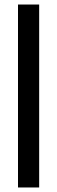

<svg xmlns="http://www.w3.org/2000/svg" viewBox="-20 -828 253 848"><path d="M59.5 0V-808H153V0Z"/></svg>

Font: Encode Sans Condensed Medium
Style: Regular
Weight: 500
Width: 3
Designer: Multiple Designers
Foundry: Impallari Type
Version: Version 3.000; ttfautohint (v1.8.3) -l 8 -r 50 -G 200 -x 14 